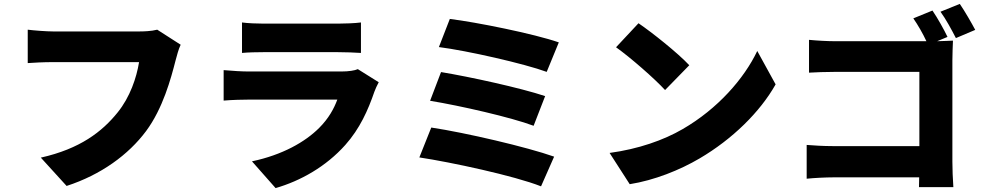

<svg xmlns="http://www.w3.org/2000/svg" viewBox="-20 -895 5040 983"><path d="M785 -743C754 -735 715 -734 693 -734H252C219 -734 153 -739 122 -743V-572C148 -574 203 -577 252 -577H692C679 -497 646 -398 582 -319C503 -221 390 -133 189 -88L321 57C497 0 638 -103 728 -224C814 -340 855 -492 879 -586C885 -608 894 -644 905 -666Z M1812 -541C1796 -534 1766 -529 1728 -529H1252C1218 -529 1171 -532 1125 -536V-380C1170 -384 1227 -385 1252 -385H1707C1690 -339 1663 -289 1614 -240C1542 -168 1426 -102 1270 -69L1391 68C1519 31 1649 -42 1748 -153C1822 -236 1864 -330 1897 -426C1901 -438 1911 -459 1919 -474ZM1219 -624C1249 -627 1297 -628 1331 -628H1708C1746 -628 1800 -626 1828 -624V-780C1799 -776 1742 -774 1710 -774H1331C1296 -774 1247 -776 1219 -780Z M2283 -798 2227 -654C2370 -636 2665 -569 2779 -527L2841 -678C2715 -722 2416 -782 2283 -798ZM2238 -526 2182 -379C2335 -354 2598 -294 2712 -251L2771 -403C2645 -445 2384 -502 2238 -526ZM2188 -242 2127 -89C2287 -65 2614 5 2750 59L2817 -93C2679 -142 2362 -216 2188 -242Z M3249 -776 3134 -653C3206 -602 3332 -492 3385 -434L3509 -561C3449 -625 3318 -729 3249 -776ZM3101 -112 3204 48C3330 28 3460 -24 3562 -84C3729 -182 3871 -321 3951 -463L3857 -634C3790 -493 3655 -338 3475 -234C3377 -177 3248 -132 3101 -112Z M4856 -586C4856 -619 4858 -663 4859 -687C4846 -686 4809 -685 4778 -684L4831 -706C4814 -742 4780 -803 4754 -841L4656 -801C4679 -768 4705 -723 4723 -684H4254C4218 -684 4162 -687 4122 -691V-523C4153 -525 4209 -527 4254 -527H4687V-147H4242C4195 -147 4149 -150 4110 -153V20C4146 16 4209 13 4247 13H4686L4685 63H4861C4858 24 4856 -33 4856 -67ZM4795 -835C4823 -797 4853 -741 4874 -700L4973 -742C4955 -776 4920 -837 4894 -875Z"/></svg>

Font: Noto Sans CJK KR Black
Style: Regular
Weight: 900
Designer: Ryoko NISHIZUKA (kana & ideographs); Paul D. Hunt (Latin, Greek & Cyrillic); Wenlong ZHANG (bopomofo); Sandoll Communica
Foundry: Adobe Systems Incorporated
Version: Version 1.004;PS 1.004;hotconv 1.0.82;makeotf.lib2.5.63406